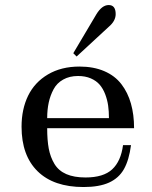

<svg xmlns="http://www.w3.org/2000/svg" viewBox="-20 -733 606 765"><path d="M413.1 -712.9Q440.9 -712.9 440.9 -676.8Q440.9 -649.4 413.1 -626L285.2 -507.8L272 -521L363.8 -675.8Q386.2 -712.9 413.1 -712.9ZM168 -262.2H414.1Q414.1 -289.1 410.9 -312Q407.7 -335 399.2 -357.4Q390.6 -379.9 377.2 -395.5Q363.8 -411.1 341.8 -420.7Q319.8 -430.2 291 -430.2Q256.8 -430.2 231.7 -416Q206.5 -401.9 193.4 -377.2Q180.2 -352.5 174.1 -324.2Q168 -295.9 168 -262.2ZM65.9 -228Q65.9 -297.9 92 -351.6Q118.2 -405.3 171.1 -436.5Q224.1 -467.8 296.9 -467.8Q353 -467.8 395.5 -449.5Q438 -431.2 463.6 -397.7Q489.3 -364.3 501.7 -320.3Q514.2 -276.4 514.2 -222.2H168Q168 -174.3 174.3 -140.6Q180.7 -106.9 197 -79.8Q213.4 -52.7 244.1 -39.3Q274.9 -25.9 320.8 -25.9Q392.1 -25.9 427 -58.3Q461.9 -90.8 470.2 -154.8H502Q494.1 -95.2 473.9 -59.3Q453.6 -23.4 414.6 -5.6Q375.5 12.2 313 12.2Q193.8 12.2 129.9 -50.5Q65.9 -113.3 65.9 -228Z"/></svg>

Font: New Heterodox Mono
Style: Book
Weight: 400
Designer: Hao Chi Kiang <hello@hckiang.com>, Alexey Kryukov <alexios@thessalonica.org.ru>
Version: Version 0.0.3